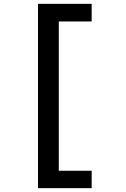

<svg xmlns="http://www.w3.org/2000/svg" viewBox="-20 -859 655 1000"><path d="M177.9 121V-839H457.4V-747.2H286.2V30.3H457.4V121Z"/></svg>

Font: Fira Code Medium
Style: Regular
Weight: 500
Designer: Carrois Corporate, Edenspiekermann AG, Nikita Prokopov
Foundry: Carrois Corporate, Edenspiekermann AG, Nikita Prokopov
Version: Version 6.002